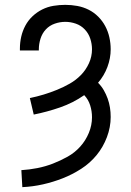

<svg xmlns="http://www.w3.org/2000/svg" viewBox="-20 -548 540 791"><path d="M72 223 68 153Q101 151 134 144.5Q167 138 198 126Q229 114 258.5 97.5Q288 81 310.5 56Q333 31 346 -0.5Q359 -32 359 -65Q359 -90 351.5 -114Q344 -138 327 -156Q281 -124 227.5 -105.5Q174 -87 119 -76L103 -144Q132 -150 160 -158.5Q188 -167 215 -178Q242 -189 267.5 -203.5Q293 -218 313.5 -239Q334 -260 346.5 -287.5Q359 -315 359 -345Q359 -367 352 -388.5Q345 -410 329.5 -426.5Q314 -443 292.5 -450.5Q271 -458 249 -458Q227 -458 205.5 -450.5Q184 -443 169 -427Q154 -411 147 -389Q140 -367 140 -345V-340H62V-348Q62 -373 67.5 -397Q73 -421 84.5 -442.5Q96 -464 114 -481Q132 -498 154 -509Q176 -520 200.5 -524Q225 -528 249 -528Q274 -528 298.5 -523.5Q323 -519 345 -508Q367 -497 384.5 -479.5Q402 -462 413.5 -440.5Q425 -419 430.5 -394.5Q436 -370 436 -345Q436 -308 422.5 -272Q409 -236 384 -207Q398 -193 407.5 -176.5Q417 -160 423.5 -142Q430 -124 433 -105Q436 -86 436 -66Q436 -24 420.5 17Q405 58 378 91Q351 124 314.5 147.5Q278 171 238.5 186.5Q199 202 157 211.5Q115 221 72 223Z"/></svg>

Font: Iosevka
Style: Regular
Weight: 400
Monospace: yes
Designer: Belleve Invis
Foundry: Belleve Invis
Version: Version 33.2.3; ttfautohint (v1.8.4)